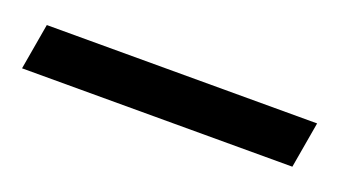

<svg xmlns="http://www.w3.org/2000/svg" viewBox="-25 -745 392 222"><g transform="rotate(20 171.0 -634.5)"><path d="M0 -605.8 9.8 -662.6H342.4L332.6 -605.8Z"/></g></svg>

Font: Faustina Light
Style: Regular
Weight: 300
Designer: Alfonso Garcia
Foundry: http://www.omnibus-type.com
Version: Version 1.200